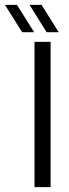

<svg xmlns="http://www.w3.org/2000/svg" viewBox="-88 -773 284 793"><path d="M54.5 0V-600H121V0ZM104.5 -640 34 -753H83.5L154.5 -640ZM3.5 -640 -67.5 -753H-18L53 -640Z"/></svg>

Font: Big Shoulders Display Thin
Style: Regular
Weight: 400
Version: Version 2.002